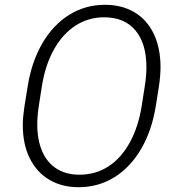

<svg xmlns="http://www.w3.org/2000/svg" viewBox="-20 -780 737 810"><path d="M637.7 -335Q621.1 -230.5 575.9 -152.6Q530.8 -74.7 462.9 -32.5Q395 9.8 311.5 9.8Q240.7 9.8 187.5 -22Q134.3 -53.7 105.2 -112.8Q76.2 -171.9 76.2 -252Q76.2 -284.2 82.5 -327.1L96.7 -415.5Q113.3 -519.5 158.7 -597.4Q204.1 -675.3 272.2 -717.5Q340.3 -759.8 422.4 -759.8Q494.6 -759.8 547.6 -728Q600.6 -696.3 628.9 -636.7Q657.2 -577.1 657.2 -496.6Q657.2 -459.5 650.4 -415.5ZM590.8 -416.5Q597.7 -460.4 597.7 -496.6Q597.7 -596.2 551.5 -651.6Q505.4 -707 418.9 -707Q352.5 -707 298.1 -671.6Q243.7 -636.2 207.3 -570.8Q170.9 -505.4 156.7 -416.5L144 -335Q137.2 -291 137.2 -255.9Q137.2 -189.5 158 -141.6Q178.7 -93.8 218.8 -68.4Q258.8 -43 314.9 -43Q383.3 -43 437.5 -78.1Q491.7 -113.3 527.8 -179.2Q564 -245.1 578.1 -335Z"/></svg>

Font: Mardoto Light
Style: Italic
Weight: 300
Italic angle: -12°
Designer: Christian Robertson, Vahan Hovhannisyan
Foundry: Google
Version: Version 1.000